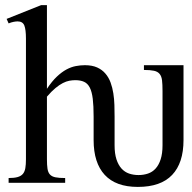

<svg xmlns="http://www.w3.org/2000/svg" viewBox="-20 -715 752 751"><path d="M697.8 -460V-167Q697.8 -77.6 653.3 -30.8Q608.9 16.1 519 16.1Q433.1 16.1 389.6 -31Q346.2 -78.1 346.2 -167V-258.8Q346.2 -301.3 342.8 -328.9Q339.4 -356.4 331.1 -372.6Q322.8 -388.7 308.8 -395Q294.9 -401.4 274.4 -401.4Q263.2 -401.4 251.2 -399.2Q239.3 -397 225.8 -390.1Q212.4 -383.3 197 -370.6Q181.6 -357.9 163.6 -336.9V-91.8Q163.6 -69.3 165.8 -54.9Q168 -40.5 175.3 -32.5Q182.6 -24.4 196.8 -21.5Q210.9 -18.6 234.9 -18.6V0H13.7V-18.6Q35.6 -18.6 49.1 -22.5Q62.5 -26.4 69.6 -34.9Q76.7 -43.5 79.1 -57.4Q81.5 -71.3 81.5 -91.8V-564Q81.5 -599.1 75.2 -615.2Q68.8 -631.3 48.8 -631.3Q42.5 -631.3 33.4 -629.6Q24.4 -627.9 13.7 -623.5L5.9 -641.1L140.6 -694.8H163.6V-367.7Q183.1 -397 202.1 -415Q221.2 -433.1 239.7 -443.1Q258.3 -453.1 276.4 -456.5Q294.4 -460 312 -460Q340.3 -460 359.9 -451.2Q379.4 -442.4 392.3 -427.2Q405.3 -412.1 412.6 -392.1Q419.9 -372.1 423.3 -349.9Q426.8 -327.6 427.5 -304.2Q428.2 -280.8 428.2 -258.8V-147Q428.2 -114.3 435.5 -91.8Q442.9 -69.3 455.3 -55.7Q467.8 -42 484.9 -36.1Q502 -30.3 522 -30.3Q541.5 -30.3 558.8 -36.1Q576.2 -42 588.6 -55.7Q601.1 -69.3 608.4 -91.8Q615.7 -114.3 615.7 -147V-358.9Q615.7 -384.8 613.8 -400.9Q611.8 -417 604.2 -426Q596.7 -435.1 582.3 -438.2Q567.9 -441.4 543 -441.4V-460Z"/></svg>

Font: Doulos SIL Compact
Style: Regular
Weight: 400
Designer: Walt Agee, Victor Gaultney, Peter Martin, Debbi Hosken
Foundry: SIL International
Version: Version 4.110; 2011; Maintenance release ; LnSpcTght